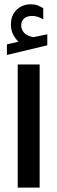

<svg xmlns="http://www.w3.org/2000/svg" viewBox="-20 -875 267 894"><path d="M65.9 -680.7Q50.3 -696.3 40.5 -715.8Q30.8 -735.4 30.8 -761.7Q30.8 -780.8 36.1 -795.9Q41.5 -811 50.8 -822.3Q64 -838.4 82.8 -846.7Q101.6 -855 121.6 -855Q142.1 -855 154.8 -850.1Q167.5 -845.2 181.2 -836.9L181.6 -785.2Q167 -793 155 -796.9Q143.1 -800.8 128.4 -800.8Q119.6 -800.8 109.6 -798.1Q99.6 -795.4 91.8 -788.6Q78.6 -776.9 78.6 -755.4Q79.1 -739.7 89.6 -725.6Q100.1 -711.4 124 -704.6Q126.5 -704.1 128.9 -703.1Q131.3 -702.1 134.3 -702.1Q136.7 -702.1 138.7 -702.6L200.2 -715.3V-664.1L12.2 -619.1V-668.5ZM62.5 -574.9H164.6V-1.4H62.5Z"/></svg>

Font: Vazir Medium WOL-UI
Style: Medium-WOL-UI
Weight: 500
Designer: Saber Rastikerdar
Foundry: Saber Rastikerdar
Version: Version 30.1.0